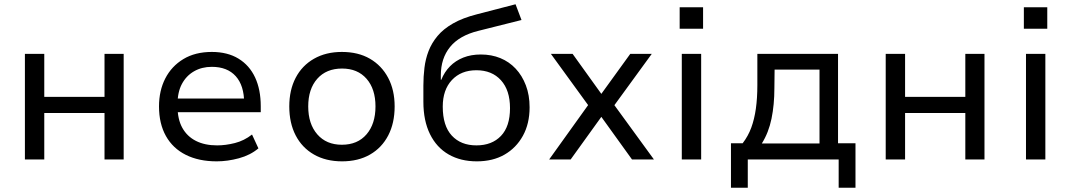

<svg xmlns="http://www.w3.org/2000/svg" viewBox="-20 -749 5028 902"><path d="M97 0V-496H188V-294H471V-496H561V0H471V-218H188V0Z M998 9Q914 9 853 -21.5Q792 -52 759.5 -110Q727 -168 727 -249Q727 -323 756.5 -380.5Q786 -438 841.5 -471.5Q897 -505 975 -505Q1049 -505 1100.5 -473.5Q1152 -442 1178.5 -385Q1205 -328 1205 -250V-222H794V-286H1146L1127 -265Q1127 -347 1087.5 -391Q1048 -435 975 -435Q928 -435 891.5 -414Q855 -393 834.5 -354.5Q814 -316 814 -260V-250Q814 -189 836.5 -148.5Q859 -108 900.5 -87Q942 -66 1000 -66Q1040 -66 1083.5 -77Q1127 -88 1164 -117L1194 -52Q1156 -20 1102.5 -5.5Q1049 9 998 9Z M1587 9Q1511 9 1455 -23Q1399 -55 1369 -113Q1339 -171 1339 -249Q1339 -326 1369 -383.5Q1399 -441 1455 -473Q1511 -505 1586 -505Q1663 -505 1718 -473Q1773 -441 1803.5 -383.5Q1834 -326 1834 -249Q1834 -171 1804 -113Q1774 -55 1718.5 -23Q1663 9 1587 9ZM1586 -69Q1660 -69 1702 -118Q1744 -167 1744 -249Q1744 -331 1702 -379Q1660 -427 1587 -427Q1513 -427 1470.5 -379Q1428 -331 1428 -249Q1428 -167 1470.5 -118Q1513 -69 1586 -69Z M2220 9Q2144 9 2087.5 -23.5Q2031 -56 2000 -119Q1969 -182 1969 -271V-347Q1969 -389 1974 -430.5Q1979 -472 1993.5 -509.5Q2008 -547 2035.5 -580Q2063 -613 2108.5 -639Q2154 -665 2221 -682L2402 -729L2430 -655L2227 -604Q2138 -582 2094.5 -528.5Q2051 -475 2051 -395V-374H2053Q2068 -411 2094 -437.5Q2120 -464 2156.5 -478.5Q2193 -493 2239 -493Q2289 -493 2330.5 -476Q2372 -459 2402.5 -426.5Q2433 -394 2450.5 -348Q2468 -302 2468 -245Q2468 -168 2436.5 -111Q2405 -54 2350 -22.5Q2295 9 2220 9ZM2218 -66Q2291 -66 2333.5 -110.5Q2376 -155 2376 -241Q2376 -325 2333.5 -372Q2291 -419 2218 -419Q2146 -419 2103 -373Q2060 -327 2060 -248Q2060 -158 2102.5 -112Q2145 -66 2218 -66Z M2560 0 2760 -279 2762 -229 2568 -496H2670L2805 -308L2941 -496H3042L2849 -231L2851 -276L3052 0H2949L2805 -200L2661 0Z M3173 -614V-715H3283V-614ZM3183 0V-496H3274V0Z M3414 133V-76H3469Q3495 -110 3509.5 -149.5Q3524 -189 3531 -238.5Q3538 -288 3538 -350V-496H3917V-76H3999V133H3920V0H3493V133ZM3559 -75H3830V-422H3619L3618 -335Q3618 -257 3604.5 -191.5Q3591 -126 3559 -75Z M4141 0V-496H4232V-294H4515V-496H4605V0H4515V-218H4232V0Z M4790 -614V-715H4900V-614ZM4800 0V-496H4891V0Z"/></svg>

Font: Nunito Sans 7pt
Style: Regular
Weight: 400
Designer: Vernon Adams
Foundry: Vernon Adams
Version: Version 3.101;gftools[0.9.27]